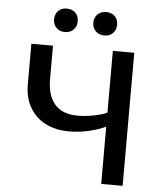

<svg xmlns="http://www.w3.org/2000/svg" viewBox="-57 -896 799 946"><g transform="rotate(5 342.5 -423.0)"><path d="M479 0V-658H585V0ZM299 -244Q232 -244 182 -269.5Q132 -295 104 -343Q76 -391 76 -457V-658H183V-492Q183 -412 220.5 -368.5Q258 -325 335 -325Q362 -325 393 -329.5Q424 -334 451 -342Q478 -350 492 -361L541 -322Q513 -298 472 -280Q431 -262 385.5 -253Q340 -244 299 -244ZM235 -730Q209 -730 193 -746.5Q177 -763 177 -787Q177 -814 193 -830Q209 -846 235 -846Q262 -846 278 -830Q294 -814 294 -787Q294 -763 278 -746.5Q262 -730 235 -730ZM431 -730Q404 -730 387.5 -746.5Q371 -763 371 -787Q371 -814 387.5 -830Q404 -846 431 -846Q457 -846 473 -830Q489 -814 489 -787Q489 -763 473 -746.5Q457 -730 431 -730Z"/></g></svg>

Font: Ysabeau SC SemiBold
Style: Regular
Weight: 600
Designer: Christian Thalmann (Catharsis Fonts)
Version: Version 2.001;gftools[0.9.30]; featfreeze: smcp